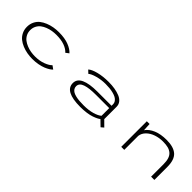

<svg xmlns="http://www.w3.org/2000/svg" viewBox="248 -1577 2654 2654"><g transform="rotate(45 1575.0 -250.5)"><path d="M899 -90Q885.5 -74.5 859 -57.8Q832.5 -41 794.5 -25.2Q756.5 -9.5 702.8 0.8Q649 11 591.5 11Q539 11 488.5 2.2Q438 -6.5 389.5 -26.5Q341 -46.5 304.5 -76Q268 -105.5 245.8 -150.8Q223.5 -196 223.5 -251Q223.5 -307 245.8 -352.2Q268 -397.5 304.5 -426.5Q341 -455.5 389.8 -475.2Q438.5 -495 488.8 -503.5Q539 -512 591.5 -512Q704.5 -512 782 -482.2Q859.5 -452.5 899 -407.5L852.5 -372.5Q817 -413 751.2 -437Q685.5 -461 591.5 -461Q550 -461 509.5 -454.5Q469 -448 428.2 -432.2Q387.5 -416.5 357 -393.2Q326.5 -370 307.2 -333.2Q288 -296.5 288 -251Q288 -206 307 -169.5Q326 -133 356.8 -109.5Q387.5 -86 428 -69.8Q468.5 -53.5 509.5 -46.8Q550.5 -40 591.5 -40Q681.5 -40 751.2 -67Q821 -94 849 -126Z M1563 -512Q1627 -512 1682.5 -502.8Q1738 -493.5 1783.8 -474.8Q1829.5 -456 1855.8 -423Q1882 -390 1882 -346V-105L1965 -22.5L1925.5 11L1844.5 -68Q1827.5 -55 1803.5 -43Q1779.5 -31 1741.5 -17.8Q1703.5 -4.5 1647.8 3.2Q1592 11 1527.5 11Q1222 11 1222 -150Q1222 -230 1306 -268.2Q1390 -306.5 1545 -306.5H1823V-334Q1823 -363 1807 -385.8Q1791 -408.5 1765 -422.5Q1739 -436.5 1702.8 -445.8Q1666.5 -455 1629.2 -458.5Q1592 -462 1550.5 -462Q1469 -462 1391.5 -440.5Q1314 -419 1284 -391.5L1240 -433Q1275.5 -466.5 1363 -489.2Q1450.5 -512 1563 -512ZM1545 -37.5Q1642.5 -37.5 1715.5 -58.8Q1788.5 -80 1823 -111V-261H1565.5Q1498 -261 1447.8 -255.2Q1397.5 -249.5 1360.2 -237Q1323 -224.5 1304 -203Q1285 -181.5 1285 -151.5Q1285 -125 1298.2 -105Q1311.5 -85 1334.2 -72.2Q1357 -59.5 1390.8 -51.5Q1424.5 -43.5 1461.8 -40.5Q1499 -37.5 1545 -37.5Z M2319 0V-500H2372.5L2378 -402V-384.5Q2419.5 -444 2500.5 -478Q2581.5 -512 2694.5 -512Q2833.5 -512 2899.8 -452.8Q2966 -393.5 2966 -254.5V0H2902.5V-240.5Q2902.5 -303.5 2889 -346Q2875.5 -388.5 2846.5 -413.8Q2817.5 -439 2776.2 -449.8Q2735 -460.5 2675 -460.5Q2602 -460.5 2537.2 -438.2Q2472.5 -416 2428.8 -372.8Q2385 -329.5 2378 -273.5V0Z"/></g></svg>

Font: League Mono Extended UltraLight
Style: Regular
Weight: 200
Width: 9
Designer: Tyler Finck
Foundry: The League of Moveable Type / Tyler Finck
Version: Version 2.210